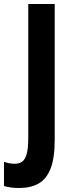

<svg xmlns="http://www.w3.org/2000/svg" viewBox="-72 -734 366 965"><path d="M23 211Q3 211 -16 208.5Q-35 206 -52 201V79Q-40 84 -26 86.5Q-12 89 3 89Q23 89 38 79.5Q53 70 61.5 42Q70 14 70 -42V-714H203V-32Q203 61 182 114Q161 167 121 189Q81 211 23 211Z"/></svg>

Font: Noto Sans Sinhala ExtraCondensed
Style: Bold
Weight: 700
Width: 2
Designer: Jelle Bosma - Monotype Design Team
Foundry: Monotype Imaging Inc.
Version: Version 2.006; ttfautohint (v1.8.4.7-5d5b)